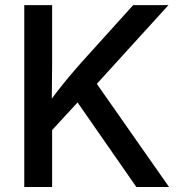

<svg xmlns="http://www.w3.org/2000/svg" viewBox="-20 -748 720 768"><path d="M155.8 -192.4V-310.1Q180.2 -344.7 204.1 -376Q228 -407.2 253.7 -438Q279.3 -468.8 308.1 -501L512.7 -727.5H653.8L344.2 -387.2L336.9 -388.7ZM77.1 0V-727.5H188.5V-494.6L187 -328.6L188.5 -274.4V0ZM525.4 0 277.3 -356.9 346.7 -441.9 656.2 0Z"/></svg>

Font: Inter 18pt Medium
Style: Regular
Weight: 500
Designer: Rasmus Andersson
Foundry: rsms
Version: Version 4.001;git-66647c0bb